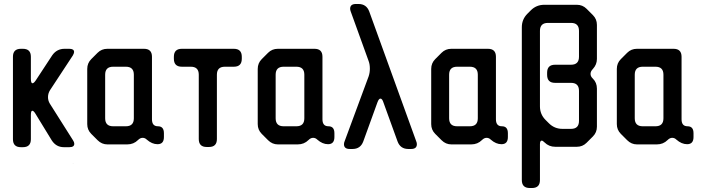

<svg xmlns="http://www.w3.org/2000/svg" viewBox="-20 -730 3522 964"><path d="M85 9H95Q135 9 135 -31V-152Q135 -174 142 -174Q149 -174 158 -159L240 -25Q262 9 301 9H328Q353 9 353 -8Q353 -16 347 -25L230 -210Q221 -225 221 -242Q221 -261 231 -277L346 -452Q352 -463 352 -469Q352 -485 328 -485H304Q265 -485 242 -452L160 -327Q150 -312 143 -312Q135 -312 135 -335V-445Q135 -485 95 -485H85Q45 -485 45 -445V-31Q45 9 85 9ZM347 91V89H346Z M508 -136V-355Q508 -395 548 -395H612Q652 -395 652 -355V-136Q652 -96 612 -96H548Q508 -96 508 -136ZM470 -26Q491 -5 519 -5H619Q651 -5 673 -27Q684 -38 696 -38Q708 -38 717 -29Q743 -6 771 -6Q803 -6 803 -42V-61Q803 -96 773 -96Q743 -96 743 -131V-445Q743 -485 703 -485H519Q490 -485 470 -465L438 -433Q418 -413 418 -384V-107Q418 -78 438 -58Z M978 -32Q978 8 1018 8H1029Q1069 8 1069 -32V-355Q1069 -395 1109 -395H1154Q1194 -395 1194 -435V-445Q1194 -485 1154 -485H893Q853 -485 853 -445V-435Q853 -395 893 -395H938Q978 -395 978 -355Z M1364 -136V-355Q1364 -395 1404 -395H1468Q1508 -395 1508 -355V-136Q1508 -96 1468 -96H1404Q1364 -96 1364 -136ZM1326 -26Q1347 -5 1375 -5H1475Q1507 -5 1529 -27Q1540 -38 1552 -38Q1564 -38 1573 -29Q1599 -6 1627 -6Q1659 -6 1659 -42V-61Q1659 -96 1629 -96Q1599 -96 1599 -131V-445Q1599 -485 1559 -485H1375Q1346 -485 1326 -465L1294 -433Q1274 -413 1274 -384V-107Q1274 -78 1294 -58Z M1707 -6Q1707 18 1736 18H1750Q1790 18 1804 -20L1875 -216Q1882 -235 1890 -235Q1899 -235 1905 -216L1976 -20Q1990 18 2030 18H2044Q2073 18 2073 -6Q2073 -13 2070 -20L1834 -672Q1820 -710 1780 -710H1767Q1738 -710 1738 -686Q1738 -680 1741 -672L1831 -423Q1837 -407 1837 -385Q1837 -365 1831 -347L1710 -20Q1707 -13 1707 -6Z M2235 -136V-355Q2235 -395 2275 -395H2339Q2379 -395 2379 -355V-136Q2379 -96 2339 -96H2275Q2235 -96 2235 -136ZM2197 -26Q2218 -5 2246 -5H2346Q2378 -5 2400 -27Q2411 -38 2423 -38Q2435 -38 2444 -29Q2470 -6 2498 -6Q2530 -6 2530 -42V-61Q2530 -96 2500 -96Q2470 -96 2470 -131V-445Q2470 -485 2430 -485H2246Q2217 -485 2197 -465L2165 -433Q2145 -413 2145 -384V-107Q2145 -78 2165 -58Z M2600 174Q2600 214 2640 214H2651Q2691 214 2691 174V-6Q2691 -24 2700 -24Q2705 -24 2714 -15Q2736 7 2768 7H2876Q2905 7 2925 -13L2957 -45Q2977 -65 2977 -94V-285Q2977 -315 2957 -335L2955 -337Q2945 -347 2945 -359Q2945 -372 2957 -384Q2977 -406 2977 -434V-605Q2977 -634 2957 -654L2925 -686Q2905 -706 2876 -706H2713Q2673 -706 2645 -678L2628 -661Q2600 -633 2600 -593ZM2736 -111 2719 -128Q2691 -156 2691 -196V-575Q2691 -615 2731 -615H2847Q2887 -615 2887 -575V-445Q2887 -405 2847 -405H2767Q2727 -405 2727 -365V-354Q2727 -314 2767 -314H2847Q2887 -314 2887 -274V-123Q2887 -83 2847 -83H2804Q2764 -83 2736 -111Z M3167 -136V-355Q3167 -395 3207 -395H3271Q3311 -395 3311 -355V-136Q3311 -96 3271 -96H3207Q3167 -96 3167 -136ZM3129 -26Q3150 -5 3178 -5H3278Q3310 -5 3332 -27Q3343 -38 3355 -38Q3367 -38 3376 -29Q3402 -6 3430 -6Q3462 -6 3462 -42V-61Q3462 -96 3432 -96Q3402 -96 3402 -131V-445Q3402 -485 3362 -485H3178Q3149 -485 3129 -465L3097 -433Q3077 -413 3077 -384V-107Q3077 -78 3097 -58Z"/></svg>

Font: WDXL Lubrifont TC
Style: Regular
Weight: 400
Designer: [WDXL Lubrifont] Copyright 2020-2022 (c) NightFurySL2001, Skr-ZERO; [ZCOOL QingKe HuangYou] Copyright 2018-2022 (c) The 
Version: Version 2.001;hotconv 1.1.1;makeotfexe 2.6.0